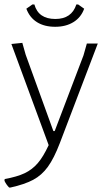

<svg xmlns="http://www.w3.org/2000/svg" viewBox="-33 -650 473 860"><path d="M82 -405 206 -63H212L341 -402L356 -455H405L235 -9Q209 59 181.5 97Q154 135 115.5 155.5Q77 176 14 190H8Q-5 177 -13 160L-12 152Q43 142 77 126Q111 110 136 81Q161 52 185 0L18 -453L67 -458ZM344 -611Q330 -572 296 -551Q262 -530 214 -530Q166 -530 133 -550.5Q100 -571 85 -611L112 -630H121Q139 -565 215 -565Q288 -565 309 -630H317Z"/></svg>

Font: Luna Sans Light
Style: Regular
Weight: 300
Designer: Juan Pablo del Peral
Foundry: Huerta Tipografica
Version: Version 2.001; ttfautohint (v1.5)